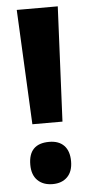

<svg xmlns="http://www.w3.org/2000/svg" viewBox="-53 -746 369 788"><g transform="rotate(-5 131.5 -351.5)"><path d="M194 -241H70L47 -714H216ZM47 -76Q47 -163 132 -163Q172 -163 193.5 -140.5Q215 -118 215 -76Q215 -34 192.5 -11.5Q170 11 132 11Q93 11 70 -11.5Q47 -34 47 -76Z"/></g></svg>

Font: Noto Sans ExtraCondensed ExtraBold
Style: Regular
Weight: 800
Width: 2
Designer: Monotype Design Team
Foundry: Monotype Imaging Inc.
Version: Version 2.013; ttfautohint (v1.8.4.7-5d5b)